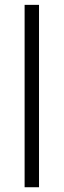

<svg xmlns="http://www.w3.org/2000/svg" viewBox="-20 -786 267 806"><path d="M83.3 0V-765.6H143.8V0Z"/></svg>

Font: Manrope3 Light
Style: Regular
Weight: 300
Designer: Mikhail Sharanda
Foundry: Mikhail Sharanda
Version: Version 3.000;PS 003.000;hotconv 1.0.88;makeotf.lib2.5.64775